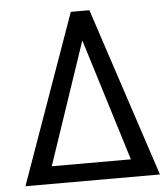

<svg xmlns="http://www.w3.org/2000/svg" viewBox="-52 -757 703 804"><g transform="rotate(-5 300.0 -355.5)"><path d="M275.4 -710.9H353.5L587.9 0H22.5ZM139.6 -73.7H472.2L313 -587.4Z"/></g></svg>

Font: Roboto Mono
Style: Regular
Weight: 400
Designer: Google
Version: Version 2.000985; 2015; ttfautohint (v1.3)